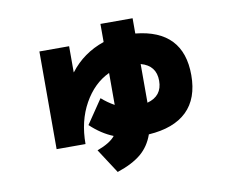

<svg xmlns="http://www.w3.org/2000/svg" viewBox="-78 -745 1156 929"><g transform="rotate(-10 500.0 -280.0)"><path d="M328 -168 408 -286Q436 -261 470 -242V-399Q393 -363 345.5 -278Q298 -193 298 -80H156V-560H302V-432H303Q367 -516 470 -551V-640H628V-565Q860 -542 860 -320Q860 -205 796 -143Q732 -81 608 -73Q588 -16 545.5 19.5Q503 55 428 80L350 -40Q415 -64 439 -95Q381 -118 328 -168ZM628 -415V-225Q702 -245 702 -320Q702 -395 628 -415Z"/></g></svg>

Font: Mplus 1p Black
Style: Regular
Weight: 900
Version: Version 1.061